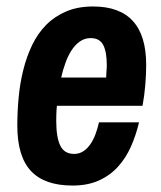

<svg xmlns="http://www.w3.org/2000/svg" viewBox="-20 -558 496 590"><path d="M33.2 -171.9Q33.2 -215.3 37.4 -259.3Q41.5 -303.2 51.8 -344Q62 -384.8 79.1 -420.2Q96.2 -455.6 122.1 -481.7Q147.9 -507.8 183.6 -522.9Q219.2 -538.1 266.1 -538.1Q429.2 -538.1 429.2 -358.9Q429.2 -329.6 426.5 -297.1Q423.8 -264.6 418 -232.9H154.8Q153.3 -217.3 153.1 -204.8Q152.8 -192.4 152.8 -187Q152.8 -135.7 165.3 -110.4Q177.7 -85 208 -85Q223.1 -85 235.4 -92.8Q247.6 -100.6 257.1 -114Q266.6 -127.4 273.2 -145Q279.8 -162.6 284.2 -182.1H407.2Q397.9 -142.6 382.3 -107.4Q366.7 -72.3 342.5 -45.7Q318.4 -19 283.9 -3.4Q249.5 12.2 203.1 12.2Q116.7 12.2 75 -32.7Q33.2 -77.6 33.2 -171.9ZM306.2 -319.8Q306.6 -330.6 307.1 -337.4Q307.6 -344.2 307.9 -348.4Q308.1 -352.5 308.1 -354.5V-358.9Q308.1 -398.9 297.1 -419.9Q286.1 -440.9 258.8 -440.9Q240.2 -440.9 225.6 -430.7Q210.9 -420.4 200 -403.6Q189 -386.7 181.2 -365Q173.3 -343.3 168 -319.8Z"/></svg>

Font: Archivo Narrow
Style: Bold Italic
Weight: 700
Italic angle: -8°
Designer: Hector Gatti
Foundry: Hector Gatti
Version: 1.002; ttfautohint (v0.8)